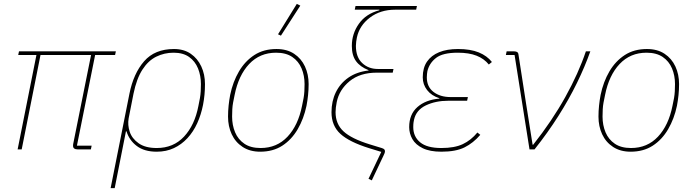

<svg xmlns="http://www.w3.org/2000/svg" viewBox="-20 -771 3584 991"><path d="M449 0H380Q369 0 363 -4.5Q357 -9 357 -19Q357 -23 357.5 -26.5Q358 -30 359 -34L450 -487H189L92 0H71L168 -487H74L78 -506H578L574 -487H471L377 -19H453Z M551 200 648 -287Q669 -392 724 -455Q779 -518 878 -518Q929 -518 964.5 -493.5Q1000 -469 1019 -428Q1038 -387 1038 -337Q1038 -309 1035.5 -282.5Q1033 -256 1028 -230Q1018 -179 998 -135Q978 -91 947.5 -58Q917 -25 877.5 -6.5Q838 12 789 12Q725 12 686 -17.5Q647 -47 633 -93H630L572 200ZM789 -7Q875 -7 930 -66Q985 -125 1004 -224L1012 -265Q1015 -282 1016 -300Q1017 -318 1017 -337Q1017 -381 1002 -418Q987 -455 956 -477Q925 -499 876 -499Q828 -499 786.5 -478.5Q745 -458 715 -411.5Q685 -365 669 -287L644 -160Q638 -126 649.5 -91Q661 -56 695.5 -31.5Q730 -7 789 -7Z M1323 12Q1270 12 1232.5 -12.5Q1195 -37 1176 -78Q1157 -119 1157 -169Q1157 -198 1160 -226.5Q1163 -255 1168 -281Q1182 -349 1213.5 -402.5Q1245 -456 1293 -487Q1341 -518 1407 -518Q1461 -518 1498 -493.5Q1535 -469 1554 -428Q1573 -387 1573 -337Q1573 -308 1570 -279.5Q1567 -251 1562 -225Q1548 -158 1516.5 -104Q1485 -50 1437 -19Q1389 12 1323 12ZM1325 -7Q1409 -7 1464 -65.5Q1519 -124 1539 -225L1547 -265Q1550 -282 1551 -300Q1552 -318 1552 -337Q1552 -381 1536.5 -418Q1521 -455 1488.5 -477Q1456 -499 1405 -499Q1321 -499 1266 -440.5Q1211 -382 1191 -281L1183 -241Q1180 -225 1179 -207Q1178 -189 1178 -169Q1178 -125 1193.5 -88Q1209 -51 1241.5 -29Q1274 -7 1325 -7ZM1530 -742 1430 -587 1415 -594 1512 -751Z M2128 -721H2020Q1943 -721 1889 -680Q1835 -639 1822 -577Q1820 -567 1818.5 -556Q1817 -545 1817 -534Q1817 -476 1849.5 -445.5Q1882 -415 1930 -415H2011L2007 -396H1925Q1838 -396 1784.5 -352Q1731 -308 1718 -244Q1715 -228 1713.5 -216Q1712 -204 1712 -192Q1712 -131 1753 -93Q1794 -55 1888 -26L1950 -7Q1960 -4 1963.5 0Q1967 4 1967 10Q1967 14 1965.5 18.5Q1964 23 1960 31L1899 160L1882 152L1948 13L1886 -6Q1783 -38 1737 -80Q1691 -122 1691 -192Q1691 -249 1713.5 -295Q1736 -341 1778.5 -370.5Q1821 -400 1882 -407V-409Q1839 -426 1817.5 -455.5Q1796 -485 1796 -534Q1796 -597 1832.5 -648.5Q1869 -700 1938 -718V-721H1811L1815 -740H2132Z M2444 -87 2459 -75Q2423 -33 2378 -10.5Q2333 12 2258 12Q2199 12 2162 -6Q2125 -24 2108.5 -53Q2092 -82 2092 -115Q2092 -181 2134.5 -218.5Q2177 -256 2248 -262V-264Q2207 -277 2184.5 -306Q2162 -335 2162 -372Q2162 -421 2184 -453Q2206 -485 2246.5 -501.5Q2287 -518 2344 -518Q2408 -518 2451 -500.5Q2494 -483 2519 -451L2503 -438Q2479 -468 2440 -483.5Q2401 -499 2343 -499Q2265 -499 2230.5 -472Q2196 -445 2186 -404Q2185 -397 2184 -389.5Q2183 -382 2183 -372Q2183 -323 2217.5 -296.5Q2252 -270 2306 -270H2395L2391 -251H2294Q2228 -251 2178 -227Q2128 -203 2117 -153Q2114 -139 2113.5 -130Q2113 -121 2113 -115Q2113 -66 2148.5 -36.5Q2184 -7 2258 -7Q2326 -7 2368.5 -27Q2411 -47 2444 -87Z M2739 0H2713L2636 -487H2591L2595 -506H2633Q2643 -506 2649 -502.5Q2655 -499 2656 -490L2695 -238L2729 -24H2732Q2830 -148 2898 -270.5Q2966 -393 3004 -506H3027Q2999 -427 2958 -343Q2917 -259 2862.5 -173Q2808 -87 2739 0Z M3235 12Q3182 12 3144.5 -12.5Q3107 -37 3088 -78Q3069 -119 3069 -169Q3069 -198 3072 -226.5Q3075 -255 3080 -281Q3094 -349 3125.5 -402.5Q3157 -456 3205 -487Q3253 -518 3319 -518Q3373 -518 3410 -493.5Q3447 -469 3466 -428Q3485 -387 3485 -337Q3485 -308 3482 -279.5Q3479 -251 3474 -225Q3460 -158 3428.5 -104Q3397 -50 3349 -19Q3301 12 3235 12ZM3237 -7Q3321 -7 3376 -65.5Q3431 -124 3451 -225L3459 -265Q3462 -282 3463 -300Q3464 -318 3464 -337Q3464 -381 3448.5 -418Q3433 -455 3400.5 -477Q3368 -499 3317 -499Q3233 -499 3178 -440.5Q3123 -382 3103 -281L3095 -241Q3092 -225 3091 -207Q3090 -189 3090 -169Q3090 -125 3105.5 -88Q3121 -51 3153.5 -29Q3186 -7 3237 -7Z"/></svg>

Font: IBM Plex Sans Thin
Style: Italic
Weight: 250
Italic angle: -11.31°
Designer: Mike Abbink, Paul van der Laan, Pieter van Rosmalen
Foundry: Bold Monday
Version: Version 3.201